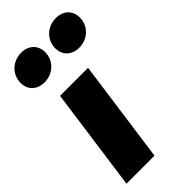

<svg xmlns="http://www.w3.org/2000/svg" viewBox="-268 -879 940 940"><g transform="rotate(-45 202.0 -409.0)"><path d="M71 -634C131 -634 178 -678 178 -737C178 -784 145 -818 93 -818C33 -818 -14 -774 -14 -715C-14 -668 19 -634 71 -634ZM311 -634C371 -634 418 -678 418 -737C418 -784 385 -818 333 -818C273 -818 226 -774 226 -715C226 -668 259 -634 311 -634ZM272 -534H78L4 0H198Z"/></g></svg>

Font: Fira Sans Heavy
Style: Italic
Weight: 900
Italic angle: -8°
Designer: bBox Type GmbH & Carrois Corporate GbR & Edenspiekermann AG
Foundry: bBox Type GmbH & Carrois Corporate GbR & Edenspiekermann AG
Version: Version 4.301;PS 004.301;hotconv 1.0.88;makeotf.lib2.5.64775